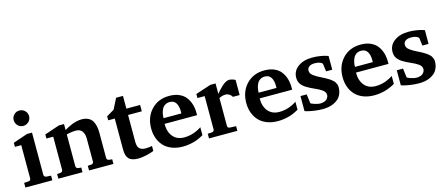

<svg xmlns="http://www.w3.org/2000/svg" viewBox="-50 -1300 4334 1871"><g transform="rotate(-15 2117.5 -364.0)"><path d="M224.1 -717.8Q247.1 -695.3 247.1 -663.1Q247.1 -630.9 224.1 -607.9Q201.2 -585 168.9 -585Q136.7 -585 114.3 -607.9Q91.8 -630.9 91.8 -663.1Q91.8 -695.3 114.3 -717.8Q136.7 -740.2 168.9 -740.2Q201.2 -740.2 224.1 -717.8ZM304.2 0H32.2V-46.9L78.1 -49.8Q87.4 -50.8 93.8 -57.4Q100.1 -64 100.1 -73.2V-409.2H36.1V-450.2L182.1 -500H232.9V-73.2Q232.9 -64.5 239.7 -57.6Q246.6 -50.8 255.9 -49.8L304.2 -46.9Z M920.4 0H674.3V-46.9L711.4 -49.8Q720.7 -50.8 727.1 -57.4Q733.4 -64 733.4 -73.2V-308.1Q733.4 -350.6 713.4 -379.4Q693.4 -408.2 651.4 -408.2Q627 -408.2 603 -404.8Q579.1 -401.4 567.4 -398.4L555.7 -395V-73.2Q555.7 -64.5 562.5 -57.6Q569.3 -50.8 578.6 -49.8L608.4 -46.9V0H364.7V-46.9L400.4 -49.8Q409.7 -50.8 416 -57.4Q422.4 -64 422.4 -73.2V-408.2H353.5V-449.2L503.4 -500H555.7V-439Q559.1 -441.4 565.7 -445.6Q572.3 -449.7 592.3 -460.2Q612.3 -470.7 632.1 -478.8Q651.9 -486.8 679.2 -493.4Q706.5 -500 730.5 -500Q772 -500 800 -485.6Q828.1 -471.2 842 -445.1Q856 -418.9 861.3 -390.6Q866.7 -362.3 866.7 -326.2V-73.2Q866.7 -64.5 873.5 -57.6Q880.4 -50.8 889.6 -49.8L920.4 -46.9Z M1328.6 -22Q1319.8 -18.1 1304.4 -12.5Q1289.1 -6.8 1246.8 2.7Q1204.6 12.2 1168.5 12.2Q1103 12.2 1075.2 -17.1Q1047.4 -46.4 1047.4 -110.8V-423.8H981.4V-463.9L1058.6 -509.8L1112.3 -616.2H1181.6V-487.8H1320.3V-423.8H1181.6V-151.9Q1181.6 -105.5 1201.9 -85.2Q1222.2 -64.9 1263.7 -64.9Q1277.8 -64.9 1294.2 -66.7Q1310.5 -68.4 1319.8 -70.3L1328.6 -71.8Z M1830.6 -46.9Q1827.1 -44.4 1820.8 -40.5Q1814.5 -36.6 1793 -26.4Q1771.5 -16.1 1748.5 -8.3Q1725.6 -0.5 1690.4 5.9Q1655.3 12.2 1619.6 12.2Q1557.6 12.2 1508.5 -7.1Q1459.5 -26.4 1428.2 -60.5Q1397 -94.7 1380.9 -139.9Q1364.7 -185.1 1364.7 -237.8Q1364.7 -352.1 1434.3 -426Q1503.9 -500 1616.7 -500Q1673.3 -500 1716.1 -481Q1758.8 -461.9 1783 -429.2Q1807.1 -396.5 1818.8 -356.9Q1830.6 -317.4 1830.6 -272V-248H1502.4Q1502.4 -165.5 1543 -118.2Q1583.5 -70.8 1656.7 -70.8Q1685.1 -70.8 1713.4 -76.7Q1741.7 -82.5 1762 -90.6Q1782.2 -98.6 1798.3 -106.9Q1814.5 -115.2 1822.8 -121.1L1830.6 -127ZM1687.5 -304.2V-326.2Q1687.5 -377.9 1667.5 -409.4Q1647.5 -440.9 1605.5 -440.9Q1579.1 -440.9 1559.1 -428.7Q1539.1 -416.5 1528.3 -396Q1517.6 -375.5 1512.5 -352.5Q1507.3 -329.6 1507.3 -304.2Z M2282.2 -330.1H2214.4Q2207 -340.8 2201.9 -347.2Q2196.8 -353.5 2182.1 -361.8Q2167.5 -370.1 2149.4 -370.1Q2132.3 -370.1 2116.2 -365.7Q2100.1 -361.3 2092.3 -356.4L2084.5 -352.1V-71.8Q2084.5 -62.5 2090.6 -55.7Q2096.7 -48.8 2106.4 -48.8L2170.4 -45.9V1H1884.3V-45.9L1928.2 -48.8Q1937.5 -49.8 1943.8 -56.2Q1950.2 -62.5 1950.2 -71.8V-408.2H1877.4V-449.2L2032.2 -500H2084.5V-394Q2096.2 -409.2 2110.1 -424.8Q2124 -440.4 2143.3 -458.7Q2162.6 -477.1 2182.9 -488.5Q2203.1 -500 2219.2 -500Q2235.8 -500 2254.2 -494.4Q2272.5 -488.8 2282.2 -481.9Z M2790 -46.9Q2786.6 -44.4 2780.3 -40.5Q2773.9 -36.6 2752.4 -26.4Q2731 -16.1 2708 -8.3Q2685.1 -0.5 2649.9 5.9Q2614.7 12.2 2579.1 12.2Q2517.1 12.2 2468 -7.1Q2418.9 -26.4 2387.7 -60.5Q2356.4 -94.7 2340.3 -139.9Q2324.2 -185.1 2324.2 -237.8Q2324.2 -352.1 2393.8 -426Q2463.4 -500 2576.2 -500Q2632.8 -500 2675.5 -481Q2718.3 -461.9 2742.4 -429.2Q2766.6 -396.5 2778.3 -356.9Q2790 -317.4 2790 -272V-248H2461.9Q2461.9 -165.5 2502.4 -118.2Q2543 -70.8 2616.2 -70.8Q2644.5 -70.8 2672.9 -76.7Q2701.2 -82.5 2721.4 -90.6Q2741.7 -98.6 2757.8 -106.9Q2773.9 -115.2 2782.2 -121.1L2790 -127ZM2647 -304.2V-326.2Q2647 -377.9 2627 -409.4Q2606.9 -440.9 2564.9 -440.9Q2538.6 -440.9 2518.6 -428.7Q2498.5 -416.5 2487.8 -396Q2477.1 -375.5 2471.9 -352.5Q2466.8 -329.6 2466.8 -304.2Z M3217.8 -473.1V-335H3155.8L3145 -415Q3123.5 -439.9 3066.9 -439.9Q3031.7 -439.9 3011.7 -425.5Q2991.7 -411.1 2991.7 -384.8Q2991.7 -370.6 2999.3 -357.7Q3006.8 -344.7 3023.2 -332.8Q3039.6 -320.8 3054 -312.5Q3068.4 -304.2 3092.8 -292Q3112.8 -282.2 3122.1 -277.3Q3131.3 -272.5 3149.4 -262.2Q3167.5 -252 3176.8 -245.1Q3186 -238.3 3199 -227.1Q3211.9 -215.8 3218 -205.8Q3224.1 -195.8 3229 -182.9Q3233.9 -169.9 3233.9 -155.8Q3233.9 -119.1 3222.2 -90.1Q3210.4 -61 3190.9 -42.2Q3171.4 -23.4 3144.5 -10.7Q3117.7 2 3089.4 7.1Q3061 12.2 3029.8 12.2Q2986.3 12.2 2941.9 5.4Q2897.5 -1.5 2874.5 -8.3L2852.1 -15.1V-167H2915L2926.8 -75.2Q2929.2 -69.8 2963.6 -58.3Q2998 -46.9 3020 -46.9Q3043.9 -46.9 3061.8 -53.5Q3079.6 -60.1 3088.6 -70.6Q3097.7 -81.1 3101.8 -91.1Q3106 -101.1 3106 -110.8Q3106 -126.5 3098.4 -139.4Q3090.8 -152.3 3073.7 -163.8Q3056.6 -175.3 3043.2 -182.4Q3029.8 -189.5 3002.4 -201.7Q2975.1 -213.9 2962.9 -220.2Q2939.5 -231.9 2922.4 -243.2Q2905.3 -254.4 2889.6 -269.5Q2874 -284.7 2866 -304.4Q2857.9 -324.2 2857.9 -348.1Q2857.9 -417 2913.8 -458.5Q2969.7 -500 3058.6 -500Q3102.5 -500 3142.3 -493.2Q3182.1 -486.3 3199.7 -479.5Z M3761.7 -46.9Q3758.3 -44.4 3752 -40.5Q3745.6 -36.6 3724.1 -26.4Q3702.6 -16.1 3679.7 -8.3Q3656.7 -0.5 3621.6 5.9Q3586.4 12.2 3550.8 12.2Q3488.8 12.2 3439.7 -7.1Q3390.6 -26.4 3359.4 -60.5Q3328.1 -94.7 3312 -139.9Q3295.9 -185.1 3295.9 -237.8Q3295.9 -352.1 3365.5 -426Q3435.1 -500 3547.9 -500Q3604.5 -500 3647.2 -481Q3689.9 -461.9 3714.1 -429.2Q3738.3 -396.5 3750 -356.9Q3761.7 -317.4 3761.7 -272V-248H3433.6Q3433.6 -165.5 3474.1 -118.2Q3514.6 -70.8 3587.9 -70.8Q3616.2 -70.8 3644.5 -76.7Q3672.9 -82.5 3693.1 -90.6Q3713.4 -98.6 3729.5 -106.9Q3745.6 -115.2 3753.9 -121.1L3761.7 -127ZM3618.7 -304.2V-326.2Q3618.7 -377.9 3598.6 -409.4Q3578.6 -440.9 3536.6 -440.9Q3510.3 -440.9 3490.2 -428.7Q3470.2 -416.5 3459.5 -396Q3448.7 -375.5 3443.6 -352.5Q3438.5 -329.6 3438.5 -304.2Z M4189.5 -473.1V-335H4127.4L4116.7 -415Q4095.2 -439.9 4038.6 -439.9Q4003.4 -439.9 3983.4 -425.5Q3963.4 -411.1 3963.4 -384.8Q3963.4 -370.6 3970.9 -357.7Q3978.5 -344.7 3994.9 -332.8Q4011.2 -320.8 4025.6 -312.5Q4040 -304.2 4064.5 -292Q4084.5 -282.2 4093.8 -277.3Q4103 -272.5 4121.1 -262.2Q4139.2 -252 4148.4 -245.1Q4157.7 -238.3 4170.7 -227.1Q4183.6 -215.8 4189.7 -205.8Q4195.8 -195.8 4200.7 -182.9Q4205.6 -169.9 4205.6 -155.8Q4205.6 -119.1 4193.8 -90.1Q4182.1 -61 4162.6 -42.2Q4143.1 -23.4 4116.2 -10.7Q4089.4 2 4061 7.1Q4032.7 12.2 4001.5 12.2Q3958 12.2 3913.6 5.4Q3869.1 -1.5 3846.2 -8.3L3823.7 -15.1V-167H3886.7L3898.4 -75.2Q3900.9 -69.8 3935.3 -58.3Q3969.7 -46.9 3991.7 -46.9Q4015.6 -46.9 4033.4 -53.5Q4051.3 -60.1 4060.3 -70.6Q4069.3 -81.1 4073.5 -91.1Q4077.6 -101.1 4077.6 -110.8Q4077.6 -126.5 4070.1 -139.4Q4062.5 -152.3 4045.4 -163.8Q4028.3 -175.3 4014.9 -182.4Q4001.5 -189.5 3974.1 -201.7Q3946.8 -213.9 3934.6 -220.2Q3911.1 -231.9 3894 -243.2Q3877 -254.4 3861.3 -269.5Q3845.7 -284.7 3837.6 -304.4Q3829.6 -324.2 3829.6 -348.1Q3829.6 -417 3885.5 -458.5Q3941.4 -500 4030.3 -500Q4074.2 -500 4114 -493.2Q4153.8 -486.3 4171.4 -479.5Z"/></g></svg>

Font: Veleka
Style: Bold
Weight: 700
Designer: Stefan Peev, Context Ltd, 2016; SIL International, 1997-2014.
Foundry: Stefan Peev, Context Ltd, 2016
Version: Version 1.000